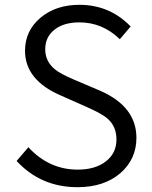

<svg xmlns="http://www.w3.org/2000/svg" viewBox="-20 -765 631 798"><path d="M49 -96 98 -153Q184 -60 303 -60Q377 -60 421 -95Q464 -129 464 -185Q464 -239 428 -271Q405 -292 339 -321L233 -368Q84 -432 84 -554Q84 -637 148 -691Q212 -745 310 -745Q436 -745 523 -655L478 -602Q406 -672 310 -672Q245 -672 207 -642Q168 -612 168 -560Q168 -510 208 -477Q231 -458 290 -433L396 -388Q547 -322 547 -192Q547 -104 481 -46Q413 13 302 13Q150 13 49 -96Z"/></svg>

Font: Source Han Sans CN Normal
Style: Regular
Weight: 350
Designer: Ryoko NISHIZUKA 西塚涼子 (kana, bopomofo & ideographs); Paul D. Hunt (Latin, Greek & Cyrillic); Sandoll Communications 산돌커뮤니
Foundry: Adobe
Version: Version 2.004;hotconv 1.0.118;makeotfexe 2.5.65603